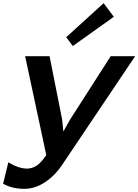

<svg xmlns="http://www.w3.org/2000/svg" viewBox="-59 -988 881 1223"><path d="M646 -629.9H801.8L336.9 62Q289.6 132.3 226.3 173.6Q163.1 214.8 96.2 214.8Q17.6 214.8 -39.1 182.1L-5.9 45.9Q60.1 85.9 113.8 85.9Q144.5 85.9 173.3 67.9Q202.1 49.8 235.8 0L101.1 -629.9H256.8L336.9 -226.1L344.2 -152.8H346.2L387.2 -226.1ZM601.1 -967.8 666 -880.9 404.8 -694.8 362.8 -751Z"/></svg>

Font: Sinkin Sans 600 SemiBold Italic
Style: Regular
Weight: 600
Italic angle: -112°
Designer: Keith Bates
Foundry: K-Type
Version: Sinkin Sans (version 1.0)  by Keith Bates   •   © 2014   www